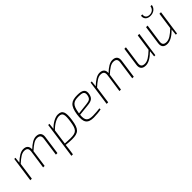

<svg xmlns="http://www.w3.org/2000/svg" viewBox="231 -1993 3507 3507"><g transform="rotate(-45 1984.0 -239.5)"><path d="M687 -494C619 -494 552 -449 470 -373C477 -450 438 -494 356 -494C288 -494 218 -447 134 -368L146 -482H116L48 0H88L135 -335C228 -417 284 -458 345 -458C413 -458 440 -428 430 -355L379 0H418L465 -335C558 -418 615 -458 675 -458C741 -458 770 -429 759 -355L709 0H749L800 -361C812 -446 773 -494 687 -494Z M1249 -494C1184 -494 1086 -445 1011 -363L1023 -482H992L894 216H933L951 94C956 59 959 35 961 1C1014 8 1068 12 1118 12C1281 12 1334 -33 1364 -238C1390 -419 1368 -494 1249 -494ZM1324 -243C1297 -59 1262 -22 1108 -22C1067 -22 1026 -25 968 -28L1010 -326C1091 -411 1184 -458 1244 -458C1336 -458 1346 -399 1324 -243Z M1754 -494C1603 -494 1531 -450 1501 -247C1474 -62 1520 12 1680 12C1735 12 1831 4 1872 -8L1868 -36C1823 -30 1748 -23 1691 -23C1568 -23 1522 -59 1537 -202L1754 -225C1858 -235 1902 -261 1920 -344C1946 -460 1880 -494 1754 -494ZM1881 -347C1865 -284 1836 -267 1755 -258L1541 -234C1541 -238 1541 -241 1542 -244C1571 -430 1623 -459 1756 -459C1844 -459 1905 -447 1881 -347Z M2659 -494C2591 -494 2524 -449 2442 -373C2449 -450 2410 -494 2328 -494C2260 -494 2190 -447 2106 -368L2118 -482H2088L2020 0H2060L2107 -335C2200 -417 2256 -458 2317 -458C2385 -458 2412 -428 2402 -355L2351 0H2390L2437 -335C2530 -418 2587 -458 2647 -458C2713 -458 2742 -429 2731 -355L2681 0H2721L2772 -361C2784 -446 2745 -494 2659 -494Z M3306 -482 3260 -157C3166 -69 3102 -24 3034 -24C2967 -24 2939 -55 2950 -127L3000 -482H2960L2909 -121C2897 -35 2936 12 3023 12C3094 12 3172 -33 3260 -121L3247 0H3278L3346 -482Z M3724 -569C3811 -569 3872 -622 3881 -695H3847C3837 -631 3790 -595 3728 -595C3664 -595 3627 -631 3637 -695H3602C3591 -622 3637 -569 3724 -569ZM3866 -482 3820 -157C3726 -69 3662 -24 3594 -24C3527 -24 3499 -55 3510 -127L3560 -482H3520L3469 -121C3457 -35 3496 12 3583 12C3654 12 3732 -33 3820 -121L3807 0H3838L3906 -482Z"/></g></svg>

Font: Exo 2 Extra Light
Style: Italic
Weight: 250
Italic angle: -8°
Designer: Natanael Gama
Version: Version 1.001;PS 001.001;hotconv 1.0.88;makeotf.lib2.5.64775